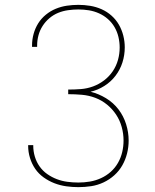

<svg xmlns="http://www.w3.org/2000/svg" viewBox="-20 -763 640 791"><path d="M303 8Q278 8 253 4.5Q228 1 204.5 -8Q181 -17 160 -32Q139 -47 125 -67.5Q111 -88 103.5 -112.5Q96 -137 96 -162V-165H117V-162Q117 -140 123.5 -118Q130 -96 143 -77.5Q156 -59 174.5 -46Q193 -33 214 -25Q235 -17 257.5 -14Q280 -11 303 -11Q327 -11 350.5 -15Q374 -19 396 -29Q418 -39 436 -55Q454 -71 466 -92Q478 -113 483.5 -136.5Q489 -160 489 -184Q489 -212 481.5 -239.5Q474 -267 458.5 -290.5Q443 -314 421 -332Q399 -350 372.5 -360Q346 -370 317.5 -372.5Q289 -375 261 -375V-394Q287 -394 313 -396Q339 -398 363.5 -407Q388 -416 409 -432Q430 -448 444.5 -469.5Q459 -491 466 -516Q473 -541 473 -567Q473 -589 468 -610.5Q463 -632 452 -651Q441 -670 424.5 -684.5Q408 -699 388 -708Q368 -717 346.5 -720.5Q325 -724 303 -724Q282 -724 260.5 -721Q239 -718 219.5 -710Q200 -702 183.5 -688Q167 -674 155.5 -656Q144 -638 138.5 -617.5Q133 -597 133 -576V-570H112V-576Q112 -600 118.5 -623.5Q125 -647 137.5 -667Q150 -687 169 -702.5Q188 -718 210 -727Q232 -736 255.5 -739.5Q279 -743 303 -743Q327 -743 351.5 -739Q376 -735 398.5 -725Q421 -715 439.5 -698.5Q458 -682 470 -661Q482 -640 488 -616Q494 -592 494 -568Q494 -536 484.5 -506Q475 -476 456 -451Q437 -426 410 -409Q383 -392 353 -385Q386 -377 416.5 -358.5Q447 -340 468 -312.5Q489 -285 499.5 -251.5Q510 -218 510 -184Q510 -157 503.5 -131Q497 -105 484 -82Q471 -59 451 -41Q431 -23 406.5 -11.5Q382 0 355.5 4Q329 8 303 8Z"/></svg>

Font: Iosevka HT Thin Extended
Style: Regular
Weight: 100
Width: 7
Monospace: yes
Designer: Belleve Invis
Foundry: Belleve Invis
Version: Version 32.3.0; ttfautohint (v1.8.4)